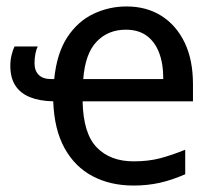

<svg xmlns="http://www.w3.org/2000/svg" viewBox="-20 -565 640 595"><path d="M394 10Q322 10 267 -19Q212 -48 180 -106Q148 -164 145 -251Q102 -252 72.5 -264Q43 -276 27.5 -300Q12 -324 12 -361Q12 -379 16 -395Q20 -411 25 -421H97Q93 -414 90 -400Q87 -386 87 -369Q87 -346 100 -333Q113 -320 138 -320H148Q156 -400 188.5 -449.5Q221 -499 269.5 -522Q318 -545 372 -545Q434 -545 480 -516Q526 -487 552 -433.5Q578 -380 578 -304V-251H236Q238 -151 280 -108Q322 -65 394 -65Q440 -65 476 -74.5Q512 -84 554 -101V-25Q513 -7 475 1.5Q437 10 394 10ZM486 -320Q486 -369 472.5 -403Q459 -437 433.5 -455Q408 -473 370 -473Q315 -473 279.5 -436Q244 -399 238 -320Z"/></svg>

Font: Noto Sans Mono
Style: Regular
Weight: 400
Designer: Monotype Design Team
Foundry: Monotype Imaging Inc.
Version: Version 2.014